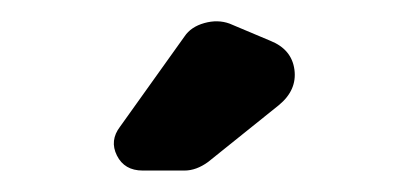

<svg xmlns="http://www.w3.org/2000/svg" viewBox="-20 -767 390 179"><path d="M232 -729Q252 -721 254.5 -702Q257 -683 240 -669L174 -616Q163 -608 152 -608H113Q96 -608 89 -622Q82 -636 92 -649L152 -733Q158 -742 170.5 -745.5Q183 -749 194 -745Z"/></svg>

Font: Trueno
Style: Round
Weight: 400
Designer: Julieta Ulanovsky, Jasper
Foundry: Julieta Ulanovsky, Cannot Into Space Fonts
Version: Version 3.001